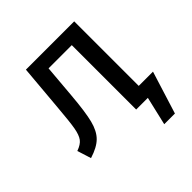

<svg xmlns="http://www.w3.org/2000/svg" viewBox="-181 -665 953 953"><g transform="rotate(-45 295.5 -188.5)"><path d="M581 -74 511 150H436L471 0H389V-452H226L211 -276Q202 -169 188.5 -116Q175 -63 146.5 -34.5Q118 -6 60 12L37 -61Q71 -73 85 -92Q99 -111 106 -150Q113 -189 121 -286L142 -527H481V-74Z"/></g></svg>

Font: FiraGOUPP
Style: Medium
Weight: 400
Designer: bBox Type
Foundry: bBox Type GmbH
Version: Version 1.001